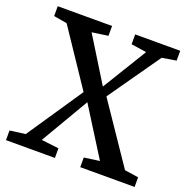

<svg xmlns="http://www.w3.org/2000/svg" viewBox="-131 -868 976 994"><g transform="rotate(20 357.0 -371.5)"><path d="M91.3 -64.5 298.3 -371.1 93.8 -676.3 20.5 -689V-743.2H319.8V-689L231.4 -676.3L382.3 -432.1L531.7 -676.3L447.3 -689V-743.2H695.3V-689L617.2 -676.3L417 -390.6L638.2 -64.5L714.4 -53.2V0H415V-53.2L500 -64.9L334.5 -328.6L179.7 -64.5L275.4 -53.2V0H5.9V-53.2Z"/></g></svg>

Font: Merriweather
Style: Regular
Weight: 400
Designer: Eben Sorkin
Foundry: Eben Sorkin
Version: Version 1.584; ttfautohint (v1.8.1)